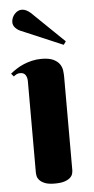

<svg xmlns="http://www.w3.org/2000/svg" viewBox="-53 -747 384 788"><g transform="rotate(-5 139.5 -353.5)"><path d="M216.8 -41Q216.8 -34.7 214.6 -26.1Q212.4 -17.6 204.3 -10Q196.3 -2.4 181.2 2.7Q166 7.8 140.1 7.8Q114.3 7.8 99.6 1.7Q85 -4.4 77.6 -12.7Q70.3 -21 68.6 -29.8Q66.9 -38.6 66.9 -43.9V-420.9Q66.9 -435.1 60.3 -445.6Q53.7 -456.1 38.1 -456.1Q29.8 -456.1 23.9 -453.1Q18.1 -450.2 11.2 -444.8L1 -457Q12.2 -466.3 26.1 -475.3Q40 -484.4 56.2 -491.2Q72.3 -498 90.8 -502.4Q109.4 -506.8 129.9 -506.8Q161.6 -506.8 179.2 -498.3Q196.8 -489.7 205.1 -477.3Q213.4 -464.8 215.1 -450.7Q216.8 -436.5 216.8 -425.8ZM226.6 -556.2 53.2 -629.9Q41.5 -635.3 33 -644.8Q24.4 -654.3 24.4 -667Q24.4 -675.8 27.8 -684.3Q31.2 -692.9 37.1 -699.7Q43 -706.5 50.8 -710.7Q58.6 -714.8 67.4 -714.8Q76.7 -714.8 85.9 -710.2Q95.2 -705.6 103.5 -698.2L236.3 -569.8Z"/></g></svg>

Font: Berkshire Swash
Style: Regular
Weight: 400
Designer: Astigmatic (AOETI)
Foundry: Astigmatic (AOETI)
Version: Version 1.001